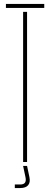

<svg xmlns="http://www.w3.org/2000/svg" viewBox="-20 -820 254 972"><path d="M97 0V-760H117V0ZM10 -780V-800H204V-780ZM55 132V114H82Q100 114 106.5 104.8Q113 95.5 109 77L97 20H117L129 77Q134.5 103 122.5 117.5Q110.5 132 82 132Z"/></svg>

Font: Big Shoulders Stencil Display Thin Thin
Style: Regular
Weight: 250
Version: Version 2.001